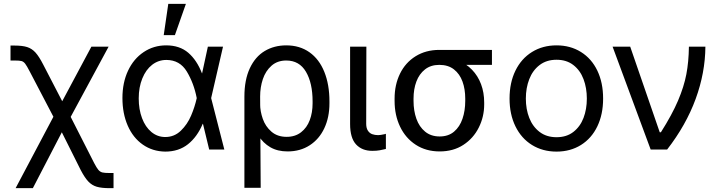

<svg xmlns="http://www.w3.org/2000/svg" viewBox="-20 -771 3704 990"><path d="M281.2 -217.8H319.3L465.8 70.3Q478.5 94.7 487.3 105Q496.1 115.2 507.8 118.2Q519.5 121.1 544.9 121.1H565.4V199.2H544.9Q503.9 199.2 479 191.9Q454.1 184.6 435.5 165Q417 145.5 396.5 106.4L298.8 -88.9L149.4 199.2H60.5ZM54.7 -459H34.2V-536.1H54.7Q95.7 -536.1 120.1 -528.3Q144.5 -520.5 163.1 -500Q181.6 -479.5 203.1 -437.5L300.8 -249L451.2 -530.3H540L331.1 -143.6H268.6L133.8 -401.4Q118.2 -431.6 109.9 -442.4Q101.6 -453.1 91.3 -456.1Q81.1 -459 54.7 -459Z M611.3 -265.6Q611.3 -344.7 640.1 -406.2Q668.9 -467.8 720.7 -502.4Q772.5 -537.1 836.9 -537.1Q906.2 -537.1 950.7 -499Q995.1 -460.9 1021.5 -392.6H1053.7L1068.4 -266.6L1136.7 0H1058.6L994.1 -266.6Q979.5 -341.8 943.4 -401.9Q907.2 -461.9 837.9 -461.9Q796.9 -461.9 764.6 -437Q732.4 -412.1 713.9 -366.7Q695.3 -321.3 695.3 -263.7Q695.3 -207 712.4 -161.6Q729.5 -116.2 760.7 -90.3Q792 -64.5 832 -64.5Q878.9 -64.5 912.6 -97.2Q946.3 -129.9 965.3 -174.8Q984.4 -219.7 994.1 -263.7L1051.8 -530.3H1129.9L1068.4 -263.7L1053.7 -132.8H1025.4Q997.1 -65.4 949.2 -27.3Q901.4 10.7 832 10.7Q766.6 9.8 716.3 -25.4Q666 -60.5 638.7 -123Q611.3 -185.5 611.3 -265.6ZM847.7 -751H938.5L881.8 -589.8H824.2Z M1456.1 -537.1Q1525.4 -537.1 1575.7 -501.5Q1626 -465.8 1652.3 -400.4Q1678.7 -335 1678.7 -248V-238.3Q1678.7 -166 1652.3 -109.9Q1626 -53.7 1577.1 -22Q1528.3 9.8 1462.9 9.8Q1411.1 9.8 1374 -11.7Q1336.9 -33.2 1312.5 -71.8Q1288.1 -110.4 1267.6 -168.9L1321.3 -234.4Q1321.3 -197.3 1335 -158.2Q1348.6 -119.1 1379.4 -92.3Q1410.2 -65.4 1458 -65.4Q1502 -65.4 1532.2 -88.9Q1562.5 -112.3 1577.1 -151.4Q1591.8 -190.4 1591.8 -238.3V-248Q1591.8 -342.8 1557.6 -400.9Q1523.4 -459 1456.1 -459Q1410.2 -459 1379.9 -432.1Q1349.6 -405.3 1335.4 -363.3Q1321.3 -321.3 1321.3 -273.4L1324.2 197.3H1240.2V-272.5Q1240.2 -359.4 1268.1 -418.9Q1295.9 -478.5 1344.7 -507.8Q1393.6 -537.1 1456.1 -537.1Z M1869.1 -530.3 1868.2 -132.8Q1868.2 -110.4 1877 -97.2Q1885.7 -84 1899.4 -79.1Q1913.1 -74.2 1929.7 -74.2Q1941.4 -74.2 1962.9 -79.1Q1968.8 -81.1 1969.7 -81.1V-2.9Q1954.1 1 1938 3.9Q1921.9 6.8 1899.4 6.8Q1846.7 6.8 1815.9 -26.4Q1785.2 -59.6 1785.2 -131.8V-530.3Z M2245.1 -513.7Q2255.9 -512.7 2265.6 -507.3Q2275.4 -502 2288.1 -491.2Q2294.9 -486.3 2303.2 -481Q2311.5 -475.6 2321.3 -470.2Q2331.1 -464.8 2340.8 -460Q2382.8 -443.4 2413.6 -411.6Q2444.3 -379.9 2460.4 -336.9Q2476.6 -293.9 2476.6 -242.2V-232.4Q2476.6 -168.9 2448.7 -113.3Q2420.9 -57.6 2369.1 -23.9Q2317.4 9.8 2247.1 9.8Q2176.8 9.8 2124 -24.4Q2071.3 -58.6 2043 -117.7Q2014.6 -176.8 2014.6 -251V-262.7Q2014.6 -334 2042.5 -391.1Q2070.3 -448.2 2123 -481Q2175.8 -513.7 2245.1 -513.7ZM2247.1 -67.4Q2292 -67.4 2321.3 -92.3Q2350.6 -117.2 2364.7 -158.7Q2378.9 -200.2 2378.9 -251V-262.7Q2378.9 -311.5 2364.7 -350.6Q2350.6 -389.6 2320.8 -413.1Q2291 -436.5 2245.1 -436.5Q2201.2 -436.5 2171.4 -413.1Q2141.6 -389.6 2127 -350.6Q2112.3 -311.5 2112.3 -262.7V-251Q2112.3 -200.2 2127 -158.7Q2141.6 -117.2 2171.9 -92.3Q2202.1 -67.4 2247.1 -67.4ZM2516.6 -436.5H2245.1V-513.7H2516.6Z M2607.4 -262.7Q2607.4 -344.7 2637.7 -406.7Q2668 -468.8 2723.1 -502.9Q2778.3 -537.1 2849.6 -537.1Q2920.9 -537.1 2975.6 -502.9Q3030.3 -468.8 3060.1 -406.7Q3089.8 -344.7 3089.8 -262.7Q3089.8 -181.6 3060.1 -119.6Q3030.3 -57.6 2975.6 -23.4Q2920.9 10.7 2849.6 10.7Q2778.3 10.7 2723.1 -23.4Q2668 -57.6 2637.7 -119.6Q2607.4 -181.6 2607.4 -262.7ZM3005.9 -262.7Q3005.9 -317.4 2988.8 -362.8Q2971.7 -408.2 2936.5 -435.5Q2901.4 -462.9 2849.6 -462.9Q2797.9 -462.9 2762.2 -435.5Q2726.6 -408.2 2709 -362.8Q2691.4 -317.4 2691.4 -262.7Q2691.4 -208 2709 -163.1Q2726.6 -118.2 2762.2 -90.8Q2797.9 -63.5 2849.6 -63.5Q2901.4 -63.5 2936.5 -90.8Q2971.7 -118.2 2988.8 -163.1Q3005.9 -208 3005.9 -262.7Z M3138.7 -530.3H3229.5L3381.8 -88.9H3387.7Q3445.3 -179.7 3476.1 -252Q3506.8 -324.2 3519 -388.2Q3531.2 -452.1 3532.2 -530.3H3617.2Q3616.2 -395.5 3566.9 -260.7Q3517.6 -126 3419.9 0H3335Z"/></svg>

Font: Pretendard JP Variable
Style: Regular
Weight: 400
Designer: Base glyphs from Inter by Rasmus Andersson; Hangul glyphs from Noto Sans CJK(Source Han Sans) by Jang Soo-young and Kang
Foundry: Kil Hyung-jin
Version: Version 1.307;Glyphs 3.2 (3192)